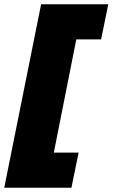

<svg xmlns="http://www.w3.org/2000/svg" viewBox="-46 -762 531 906"><path d="M465 -742 431 -576H314L208 -42H325L291 124H-26L148 -742Z"/></svg>

Font: TypoPRO Montserrat
Style: Italic
Weight: 900
Italic angle: -11.3°
Designer: Julieta Ulanovsky
Foundry: Julieta Ulanovsky
Version: Version 6.001